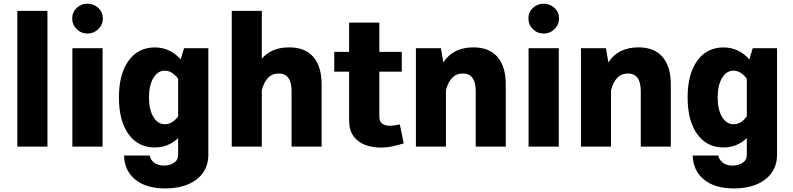

<svg xmlns="http://www.w3.org/2000/svg" viewBox="-20 -810 4381 1061"><path d="M242.2 0H75.7V-750H242.2Z M378.9 -708Q378.9 -742.7 403.8 -766.1Q428.7 -789.6 463.4 -789.6Q498 -789.6 523.2 -766.1Q548.3 -742.7 548.3 -708Q548.3 -673.8 523.2 -649.2Q498 -624.5 463.4 -624.5Q428.7 -624.5 403.8 -649.2Q378.9 -673.8 378.9 -708ZM379.9 -543.5H546.9V0H379.9Z M637.2 -271Q637.2 -400.4 690.2 -474.1Q743.2 -547.9 835.9 -547.9Q918.9 -547.9 978.5 -481.9L997.1 -543.5H1131.3V44.9Q1131.3 103.5 1101.3 145.3Q1071.3 187 1017.8 209.2Q964.4 231.4 894 231.4Q786.6 231.4 726.8 181.6Q667 131.8 665.5 49.3H807.1Q811 73.2 832 89.1Q853 105 885.7 105Q917.5 105 940.9 89.8Q964.4 74.7 964.4 44.9V-46.9Q909.7 4.9 835.9 4.9Q743.2 4.9 690.2 -68.8Q637.2 -142.6 637.2 -271ZM803.2 -271.5Q803.2 -205.1 827.4 -164.3Q851.6 -123.5 891.1 -123.5Q932.6 -123.5 964.4 -167V-375Q931.2 -419.4 890.6 -419.4Q851.1 -419.4 827.1 -378.4Q803.2 -337.4 803.2 -271.5Z M1426.8 0H1260.7V-750H1426.8V-485.4Q1480 -548.3 1578.1 -548.3Q1665.5 -548.3 1711.4 -495.6Q1757.3 -442.9 1757.3 -342.8V0H1591.3V-305.7Q1591.3 -403.8 1520.5 -403.8Q1484.4 -403.8 1461.4 -380.1Q1438.5 -356.4 1426.8 -312Z M2189.5 -122.6 2210.9 -17.6Q2182.1 -8.3 2149.4 -1.5Q2116.7 5.4 2083.5 5.4Q2036.6 5.4 1996.8 -9.8Q1957 -24.9 1933.1 -58.1Q1909.2 -91.3 1909.2 -145.5V-414.1H1827.1V-523.4H1909.2V-685.1H2076.2V-523.4H2200.2V-414.1H2076.2V-165Q2076.2 -139.6 2091.8 -127.4Q2107.4 -115.2 2133.3 -115.2Q2146 -115.2 2161.6 -117.4Q2177.2 -119.6 2189.5 -122.6Z M2444.3 0H2278.3V-543.5H2416.5L2429.7 -465.3Q2484.4 -548.3 2595.7 -548.3Q2683.1 -548.3 2729 -495.6Q2774.9 -442.9 2774.9 -342.8V0H2608.9V-305.7Q2608.9 -403.8 2538.1 -403.8Q2502 -403.8 2479 -380.1Q2456.1 -356.4 2444.3 -312Z M2899.9 -708Q2899.9 -742.7 2924.8 -766.1Q2949.7 -789.6 2984.4 -789.6Q3019 -789.6 3044.2 -766.1Q3069.3 -742.7 3069.3 -708Q3069.3 -673.8 3044.2 -649.2Q3019 -624.5 2984.4 -624.5Q2949.7 -624.5 2924.8 -649.2Q2899.9 -673.8 2899.9 -708ZM2900.9 -543.5H3067.9V0H2900.9Z M3356.4 0H3190.4V-543.5H3328.6L3341.8 -465.3Q3396.5 -548.3 3507.8 -548.3Q3595.2 -548.3 3641.1 -495.6Q3687 -442.9 3687 -342.8V0H3521V-305.7Q3521 -403.8 3450.2 -403.8Q3414.1 -403.8 3391.1 -380.1Q3368.2 -356.4 3356.4 -312Z M3779.8 -271Q3779.8 -400.4 3832.8 -474.1Q3885.7 -547.9 3978.5 -547.9Q4061.5 -547.9 4121.1 -481.9L4139.6 -543.5H4273.9V44.9Q4273.9 103.5 4243.9 145.3Q4213.9 187 4160.4 209.2Q4106.9 231.4 4036.6 231.4Q3929.2 231.4 3869.4 181.6Q3809.6 131.8 3808.1 49.3H3949.7Q3953.6 73.2 3974.6 89.1Q3995.6 105 4028.3 105Q4060.1 105 4083.5 89.8Q4106.9 74.7 4106.9 44.9V-46.9Q4052.2 4.9 3978.5 4.9Q3885.7 4.9 3832.8 -68.8Q3779.8 -142.6 3779.8 -271ZM3945.8 -271.5Q3945.8 -205.1 3970 -164.3Q3994.1 -123.5 4033.7 -123.5Q4075.2 -123.5 4106.9 -167V-375Q4073.7 -419.4 4033.2 -419.4Q3993.7 -419.4 3969.7 -378.4Q3945.8 -337.4 3945.8 -271.5Z"/></svg>

Font: Estedad-FD ExtraBold
Style: Regular
Weight: 800
Designer: Amin Abedi
Version: Version 7.3